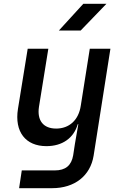

<svg xmlns="http://www.w3.org/2000/svg" viewBox="-20 -805 640 1005"><path d="M288 -645H402L537 -785H416ZM80 180H253C371 180 453 115 470 10L558 -550H450L403 -253C392 -176 342 -132 274 -132C207 -132 173 -174 184 -246L233 -550H125L74 -235C55 -115 114 -40 223 -40C306 -40 366 -82 387 -155H390L372 -51L363 8C354 61 323 87 267 87H94Z"/></svg>

Font: JetBrains Mono SemiBold
Style: Italic
Weight: 472
Italic angle: -9°
Monospace: yes
Designer: Philipp Nurullin, Konstantin Bulenkov
Foundry: JetBrains
Version: Version 2.305